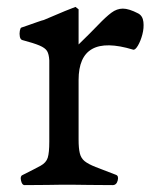

<svg xmlns="http://www.w3.org/2000/svg" viewBox="-20 -536 463 557"><path d="M151 0Q136 0 117.5 0.5Q99 1 51 1Q44 1 41 -12Q38 -25 45 -28Q81 -46 97.5 -55Q114 -64 118.5 -78.5Q123 -93 123 -125V-361Q122 -379 116.5 -388Q111 -397 94.5 -404Q78 -411 44 -420Q39 -422 37.5 -430Q36 -438 37.5 -446.5Q39 -455 42 -456Q48 -458 61 -462.5Q74 -467 88 -472Q102 -477 107 -478Q151 -497 168.5 -504Q186 -511 199 -516L208 -509V-407Q243 -441 265 -464Q287 -487 303 -499Q319 -511 336.5 -511Q354 -511 381 -497Q394 -490 396 -472.5Q398 -455 393 -436Q388 -417 380 -403.5Q372 -390 366 -392Q208 -440 208 -304V-131Q208 -106 211.5 -91.5Q215 -77 225.5 -68.5Q236 -60 257.5 -51.5Q279 -43 316 -29Q325 -26 321.5 -12.5Q318 1 307 1Q263 1 238 0.5Q213 0 198.5 0Q184 0 170 0Z"/></svg>

Font: Anvers
Style: Regular
Weight: 400
Designer: Ishtar van Looy
Version: Version 1.000